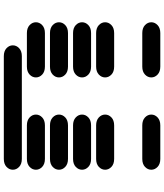

<svg xmlns="http://www.w3.org/2000/svg" viewBox="56 -957 888 1040"><g transform="rotate(90 500.0 -437.0)"><path d="M284.2 -13.7H840.8Q868.2 -13.7 883.8 -28.3Q899.4 -43 899.4 -62.5Q899.4 -82 883.8 -96.7Q868.2 -111.3 840.8 -111.3H284.2Q256.8 -111.3 241.2 -96.7Q225.6 -82 225.6 -62.5Q225.6 -43 241.2 -28.3Q256.8 -13.7 284.2 -13.7ZM159.2 -138.7H340.8Q368.2 -138.7 383.8 -153.3Q399.4 -168 399.4 -187.5Q399.4 -207 383.8 -221.7Q368.2 -236.3 340.8 -236.3H159.2Q131.8 -236.3 116.2 -221.7Q100.6 -207 100.6 -187.5Q100.6 -168 116.2 -153.3Q131.8 -138.7 159.2 -138.7ZM659.2 -138.7H840.8Q868.2 -138.7 883.8 -153.3Q899.4 -168 899.4 -187.5Q899.4 -207 883.8 -221.7Q868.2 -236.3 840.8 -236.3H659.2Q631.8 -236.3 616.2 -221.7Q600.6 -207 600.6 -187.5Q600.6 -168 616.2 -153.3Q631.8 -138.7 659.2 -138.7ZM159.2 -263.7H340.8Q368.2 -263.7 383.8 -278.3Q399.4 -293 399.4 -312.5Q399.4 -332 383.8 -346.7Q368.2 -361.3 340.8 -361.3H159.2Q131.8 -361.3 116.2 -346.7Q100.6 -332 100.6 -312.5Q100.6 -293 116.2 -278.3Q131.8 -263.7 159.2 -263.7ZM659.2 -263.7H840.8Q868.2 -263.7 883.8 -278.3Q899.4 -293 899.4 -312.5Q899.4 -332 883.8 -346.7Q868.2 -361.3 840.8 -361.3H659.2Q631.8 -361.3 616.2 -346.7Q600.6 -332 600.6 -312.5Q600.6 -293 616.2 -278.3Q631.8 -263.7 659.2 -263.7ZM159.2 -388.7H340.8Q368.2 -388.7 383.8 -403.3Q399.4 -418 399.4 -437.5Q399.4 -457 383.8 -471.7Q368.2 -486.3 340.8 -486.3H159.2Q131.8 -486.3 116.2 -471.7Q100.6 -457 100.6 -437.5Q100.6 -418 116.2 -403.3Q131.8 -388.7 159.2 -388.7ZM659.2 -388.7H840.8Q868.2 -388.7 883.8 -403.3Q899.4 -418 899.4 -437.5Q899.4 -457 883.8 -471.7Q868.2 -486.3 840.8 -486.3H659.2Q631.8 -486.3 616.2 -471.7Q600.6 -457 600.6 -437.5Q600.6 -418 616.2 -403.3Q631.8 -388.7 659.2 -388.7ZM159.2 -513.7H340.8Q368.2 -513.7 383.8 -528.3Q399.4 -543 399.4 -562.5Q399.4 -582 383.8 -596.7Q368.2 -611.3 340.8 -611.3H159.2Q131.8 -611.3 116.2 -596.7Q100.6 -582 100.6 -562.5Q100.6 -543 116.2 -528.3Q131.8 -513.7 159.2 -513.7ZM659.2 -513.7H840.8Q868.2 -513.7 883.8 -528.3Q899.4 -543 899.4 -562.5Q899.4 -582 883.8 -596.7Q868.2 -611.3 840.8 -611.3H659.2Q631.8 -611.3 616.2 -596.7Q600.6 -582 600.6 -562.5Q600.6 -543 616.2 -528.3Q631.8 -513.7 659.2 -513.7ZM159.2 -763.7H340.8Q368.2 -763.7 383.8 -778.3Q399.4 -793 399.4 -812.5Q399.4 -832 383.8 -846.7Q368.2 -861.3 340.8 -861.3H159.2Q131.8 -861.3 116.2 -846.7Q100.6 -832 100.6 -812.5Q100.6 -793 116.2 -778.3Q131.8 -763.7 159.2 -763.7ZM659.2 -763.7H840.8Q868.2 -763.7 883.8 -778.3Q899.4 -793 899.4 -812.5Q899.4 -832 883.8 -846.7Q868.2 -861.3 840.8 -861.3H659.2Q631.8 -861.3 616.2 -846.7Q600.6 -832 600.6 -812.5Q600.6 -793 616.2 -778.3Q631.8 -763.7 659.2 -763.7Z"/></g></svg>

Font: Sixtyfour
Style: Regular
Weight: 400
Designer: Jens Kutilek
Foundry: Jens Kutilek
Version: Version 2.001